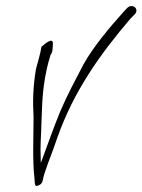

<svg xmlns="http://www.w3.org/2000/svg" viewBox="-20 -587 471 635"><path d="M99 -359C89 -300 88 -250 91 -200C91 -131 87 -55 94 2C96 16 92 34 108 26C125 18 119 9 128 -16C141 -56 154 -85 169 -130C224 -287 313 -410 412 -526L425 -539C443 -557 418 -578 400 -560L388 -547C343 -497 289 -433 256 -374C231 -326 201 -270 179 -218C157 -165 135 -101 115 -48L114 -93C114 -110 115 -129 116 -149C119 -214 117 -281 135 -360C138 -373 141 -386 145 -398L147 -405C155 -414 154 -430 155 -443C155 -467 124 -438 117 -432C114 -410 105 -383 99 -359Z"/></svg>

Font: Stray Cat
Style: UltCnObl
Weight: 400
Version: Version 1.0